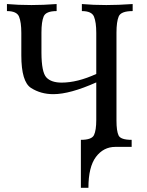

<svg xmlns="http://www.w3.org/2000/svg" viewBox="-20 -713 713 932"><path d="M409.2 198.7H372.6V-34.2Q425.3 -34.2 436.3 -57.4Q447.3 -80.6 447.3 -130.9V-313Q319.3 -255.9 238.8 -255.9Q178.2 -255.9 130.9 -285.9Q83.5 -315.9 83.5 -444.3V-553.2Q83.5 -605 72.5 -632.1Q61.5 -659.2 13.7 -659.2V-693.4Q68.4 -688.5 132.8 -688.5Q189.5 -688.5 254.9 -693.4V-659.2Q203.1 -659.2 192.1 -633.5Q181.2 -607.9 181.2 -554.2V-457Q181.6 -362.3 205.1 -337.2Q228.5 -312 279.3 -312Q355.5 -312 447.3 -354V-553.2Q447.3 -605 436.3 -632.1Q425.3 -659.2 377.4 -659.2V-693.4Q432.1 -688.5 496.1 -688.5Q553.7 -688.5 624 -693.4V-659.2Q567.4 -659.2 556.4 -633.5Q545.4 -607.9 545.4 -554.2V-127.9Q545.4 -76.7 555.7 -55.4Q565.9 -34.2 619.1 -34.2V0H540Q482.4 0 445.8 48.6Q409.2 97.2 409.2 198.7Z"/></svg>

Font: Kelvinch
Style: Regular
Weight: 400
Designer: Paul James MIller
Foundry: High-Logic / Made with FontCreator
Version: Version 3.30 September 23, 2016